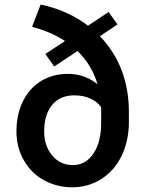

<svg xmlns="http://www.w3.org/2000/svg" viewBox="-20 -791 622 821"><path d="M407.2 -636.2Q531.2 -506.8 531.2 -311V-271Q531.2 -189.9 500.5 -125.7Q469.7 -61.5 413.8 -25.9Q357.9 9.8 289.6 9.8Q222.2 9.8 167 -21Q111.8 -51.8 81.1 -106.9Q50.3 -162.1 50.3 -228.5Q50.3 -301.3 77.9 -357.7Q105.5 -414.1 155.8 -444.6Q206.1 -475.1 270.5 -475.1Q341.8 -475.1 397 -430.7Q373 -513.2 311.5 -572.8L211.9 -506.8L173.8 -560.1L257.8 -615.7Q196.3 -655.8 117.2 -676.3L153.8 -771.5Q270 -747.1 356.4 -681.2L444.3 -739.7L482.4 -686.5ZM412.6 -323.7 412.1 -332.5Q396.5 -356 366.5 -369.6Q336.4 -383.3 298.3 -383.3Q236.8 -383.3 202.9 -342.3Q168.9 -301.3 168.9 -228.5Q168.9 -167 203.4 -126Q237.8 -85 291.5 -85Q345.7 -85 379.2 -133.8Q412.6 -182.6 412.6 -267.1Z"/></svg>

Font: TypoPRO Roboto
Style: Regular
Weight: 500
Designer: Google
Version: Version 2.136; 2016